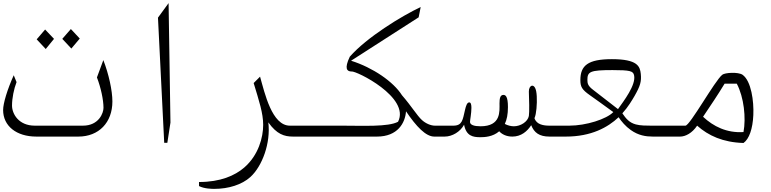

<svg xmlns="http://www.w3.org/2000/svg" viewBox="-20 -875 4940 1230"><path d="M437 -564 491 -628 434 -689 379 -626ZM273 -561 326 -626 269 -686 215 -623ZM213 0H482C613 0 700 -90 700 -225C700 -294 677 -400 642 -490L601 -379C626 -314 643 -236 643 -184C643 -152 614 -70 511 -70H203C99 -70 57 -146 57 -199C57 -246 69 -305 86 -349L68 -393C27 -302 0 -213 0 -170C0 -68 85 0 213 0Z M1032 40H1052L1072 -90L1060 -855L992 -762Z M2100 -70H1837C1722 -70 1676 -278 1646 -384L1605 -343C1640 -227 1666 -150 1666 -75C1666 5 1636 119 1545 198C1485 250 1392 291 1255 291V317C1288 334 1335 335 1353 335C1444 335 1530 308 1584 259C1660 190 1715 41 1699 -91C1753 -15 1801 0 1857 0H1890H2100Z M2766 -70C2740 -70 2707 -84 2683 -106C2652 -134 2616 -195 2555 -265C2501 -351 2369 -442 2229 -486L2662 -764L2675 -830C2552 -772 2330 -636 2221 -512C2184 -435 2203 -417 2232 -417C2261 -423 2610 -251 2530 -95C2468 -61 2303 -70 2170 -70H2100V0H2395C2528 0 2576 -88 2581 -162C2647 -64 2708 0 2762 0H2800V-70Z M3404 -118C3408 -127 3410 -136 3412 -145C3420 -185 3422 -255 3415 -290C3404 -346 3367 -330 3368 -288C3370 -244 3372 -154 3368 -132C3361 -95 3315 -66 3272 -66C3254 -66 3233 -71 3214 -81C3227 -109 3234 -142 3234 -189C3234 -259 3218 -267 3205 -267C3184 -267 3180 -244 3180 -213C3180 -162 3191 -66 3058 -66C3017 -66 2991 -75 2991 -94C2991 -105 3000 -150 3000 -184C3000 -204 2997 -219 2986 -219C2972 -219 2965 -197 2959 -171C2944 -107 2942 -70 2884 -70H2800V0H2829C2877 0 2929 -31 2953 -76C2967 -4 3009 4 3057 4C3083 4 3137 2 3178 -34C3195 -15 3224 0 3262 0C3319 0 3358 -34 3383 -73C3402 -25 3435 0 3500 0V-70C3464 -70 3417 -76 3404 -118Z M4150 -70C4125 -70 4081 -70 4053 -78C4012 -89 3990 -115 3967 -149C4005 -191 4029 -233 4045 -260C4082 -325 4090 -353 4085 -402C4080 -450 4064 -496 3900 -496C3746 -496 3698 -455 3698 -362C3698 -319 3708 -301 3759 -265C3809 -230 3826 -217 3909 -157C3866 -112 3735 -70 3627 -70H3500V0H3605C3768 0 3874 -59 3943 -124C3961 -97 3988 -65 4021 -42C4070 -7 4118 0 4162 0H4200V-70ZM3779 -300C3746 -325 3743 -341 3743 -363C3743 -416 3760 -426 3904 -426C4016 -426 4036 -420 4042 -393C4056 -331 3975 -227 3939 -176Z M4743 41C4779 16 4802 -49 4806 -138C4810 -226 4793 -356 4737 -396C4709 -415 4624 -410 4607 -396C4559 -358 4400 -70 4371 -70H4200V0H4337C4371 0 4414 -22 4446 -70C4518 -6 4611 37 4743 41ZM4743 -29C4636 -22 4550 -65 4484 -127C4538 -208 4574 -260 4622 -339H4700C4746 -252 4760 -119 4743 -29Z"/></svg>

Font: Kawkab Mono Light
Style: Regular
Weight: 300
Monospace: yes
Designer: Abdullah Arif
Foundry: Abdullah Arif
Version: Version 1.000;PS 000.500;hotconv 1.0.88;makeotf.lib2.5.64775